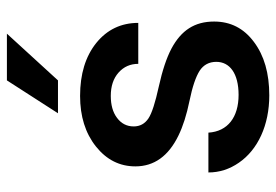

<svg xmlns="http://www.w3.org/2000/svg" viewBox="-142 -648 800 556"><g transform="rotate(-90 258.0 -370.0)"><path d="M208 -602.1H303.2L438.5 -750H303.2ZM356.9 -143.6C356.9 -105 323.7 -79.1 261.2 -79.1C196.8 -79.1 155.3 -110.4 151.9 -166.5H36.6C36.6 -134.8 45.9 -105.5 64.9 -78.1C102.5 -23.4 173.3 9.8 259.8 9.8C323.7 9.8 375 -4.9 414.6 -34.7C454.1 -64 473.6 -102.5 473.6 -149.9C473.6 -206.5 448.2 -245.1 395.5 -273.4C368.7 -287.6 332 -299.8 285.6 -310.1C239.3 -320.3 208 -330.1 192.9 -340.3C177.7 -350.6 169.9 -364.7 169.9 -382.8C169.9 -402.8 178.2 -418.9 194.8 -431.2C210.9 -443.4 232.4 -449.2 258.3 -449.2C286.1 -449.2 308.6 -441.9 325.7 -426.8C342.8 -411.6 351.1 -392.6 351.1 -369.6H469.7C469.7 -419.4 450.2 -460 411.6 -491.2C372.6 -522.5 321.3 -538.1 258.3 -538.1C199.2 -538.1 150.4 -522.9 111.8 -492.2C73.2 -461.4 54.2 -423.3 54.2 -377.9C54.2 -323.7 84 -282.2 143.1 -253.4C169.9 -240.2 203.6 -229.5 244.1 -221.2C284.7 -212.9 313.5 -203.1 331.1 -191.9C348.1 -180.7 356.9 -164.6 356.9 -143.6Z"/></g></svg>

Font: Roboto Medium
Style: Regular
Weight: 500
Designer: Google
Version: Version 2.137; 2017